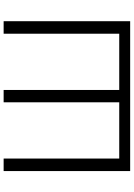

<svg xmlns="http://www.w3.org/2000/svg" viewBox="144 -898 753 1082"><g transform="rotate(-90 521.0 -356.5)"><path d="M98.5 0V-713H169V-61.5H486V-713H555.5V-61.5H872.5V-713H943V0Z"/></g></svg>

Font: Commissioner Light
Style: Regular
Weight: 300
Designer: Kostas Bartsokas
Foundry: Kostas Bartsokas
Version: Version 1.000; ttfautohint (v1.8.3)